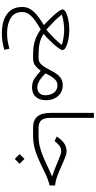

<svg xmlns="http://www.w3.org/2000/svg" viewBox="500 -1198 1035 2076"><g transform="rotate(90 1018.0 -160.5)"><path d="M252 -117.2Q233.9 -132.8 205.8 -160.6Q177.7 -188.5 149.4 -219.7Q121.1 -251 102.1 -277.6Q83 -304.2 83 -317.4Q83 -335.9 105.2 -350.1Q127.4 -364.3 161.9 -373.5Q196.3 -382.8 233.9 -387.5Q271.5 -392.1 301.8 -392.1Q332 -392.1 369.6 -387.5Q407.2 -382.8 441.9 -373.3Q476.6 -363.8 499 -349.9Q521.5 -335.9 521.5 -317.4Q521.5 -304.2 501.7 -276.6Q481.9 -249 452.9 -217Q423.8 -185.1 394.8 -156.7Q365.7 -128.4 346.7 -113.3Q396 -82 448 -70.8Q500 -59.6 573.7 -59.6H603V0H573.7Q524.4 0 480.5 -6.1Q436.5 -12.2 392.3 -30Q348.1 -47.9 298.3 -82.5Q249.5 -54.2 206.8 -24.4Q164.1 5.4 137.2 39.8Q110.4 74.2 110.4 117.7Q110.4 200.2 174.1 240.5Q237.8 280.8 340.8 280.8Q380.9 280.8 423.1 274.7Q465.3 268.6 506.8 254.9L519 309.6Q480.5 323.2 434.6 330.3Q388.7 337.4 338.4 337.4Q256.8 337.4 192.9 314Q128.9 290.5 92.3 241.7Q55.7 192.9 55.7 117.7Q55.7 72.3 75.4 36.9Q95.2 1.5 125.7 -26.6Q156.2 -54.7 190.2 -76.9Q224.1 -99.1 252 -117.2ZM301.8 -336.4Q266.1 -336.4 220.7 -329.8Q175.3 -323.2 137.7 -310.5Q171.4 -268.6 207.5 -231.9Q243.7 -195.3 270.3 -171.4Q296.9 -147.5 301.8 -143.6Q306.6 -147.5 333.7 -171.4Q360.8 -195.3 397.5 -232.2Q434.1 -269 466.8 -310.5Q429.7 -323.2 383.8 -329.8Q337.9 -336.4 301.8 -336.4Z M924.3 11.2Q868.2 11.2 826.9 -17.1Q785.6 -45.4 746.6 -83Q719.7 -47.4 689.9 -23.7Q660.2 0 609.4 0H583.5V-59.6H608.4Q642.6 -59.6 665.8 -78.4Q689 -97.2 706.8 -127Q724.6 -156.7 741.5 -190.2Q758.3 -223.6 779.1 -253.4Q799.8 -283.2 829.1 -302Q858.4 -320.8 901.4 -320.8Q951.2 -320.8 987.8 -296.9Q1024.4 -272.9 1044.2 -232.4Q1064 -191.9 1064 -141.1Q1064 -68.8 1027.6 -28.8Q991.2 11.2 924.3 11.2ZM900.9 -263.7Q869.6 -263.7 845.9 -242.9Q822.3 -222.2 804.7 -192.4Q787.1 -162.6 774.4 -134.3Q810.1 -96.2 844.2 -74.2Q887.7 -45.9 923.3 -45.9Q964.8 -45.9 987.5 -68.8Q1010.3 -91.8 1010.3 -133.3Q1010.3 -188.5 981.9 -226.1Q953.6 -263.7 900.9 -263.7Z M1201.2 -657.7H1254.9V-190.9Q1254.9 -118.2 1281.2 -88.9Q1307.6 -59.6 1362.3 -59.6H1383.3V0H1362.3Q1277.8 0 1239.5 -47.4Q1201.2 -94.7 1201.2 -190.4Z M1698.7 92.8 1751.5 145.5 1698.7 197.8 1646.5 145.5ZM1363.8 -59.6H1446.8Q1509.8 -59.6 1563.7 -72.5Q1617.7 -85.4 1668.9 -106.7Q1720.2 -127.9 1773.9 -153.8Q1827.6 -179.7 1889.6 -205.6Q1848.1 -218.8 1806.4 -235.4Q1764.6 -252 1727.1 -267.8Q1689.5 -283.7 1660.9 -293.9Q1632.3 -304.2 1617.2 -304.2Q1582.5 -304.2 1558.3 -285.9Q1534.2 -267.6 1514.6 -243.2L1505.9 -232.4L1456.5 -256.3L1462.4 -265.1Q1492.7 -310.1 1530.3 -336.2Q1567.9 -362.3 1617.7 -362.3Q1644.5 -362.3 1687.5 -345Q1730.5 -327.6 1782 -304.2Q1833.5 -280.8 1886.2 -261.5Q1939 -242.2 1985.8 -238.3V-179.2Q1950.2 -171.4 1905.8 -153.6Q1861.3 -135.7 1792 -101.1Q1725.1 -68.4 1669.9 -45.7Q1614.7 -22.9 1561.3 -11.5Q1507.8 0 1445.3 0H1363.8Z"/></g></svg>

Font: Vazirmatn FD NL ExtraLight
Style: Regular
Weight: 200
Designer: Saber Rastikerdar
Foundry: Saber Rastikerdar
Version: Version 33.003